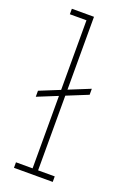

<svg xmlns="http://www.w3.org/2000/svg" viewBox="-147 -813 579 864"><g transform="rotate(20 142.0 -381.0)"><path d="M40 0V-26.4H119.6V-735.4H40V-761.7H146V-26.4H225.6V0ZM22.9 -334V-362.8L247.6 -454.1V-425.3Z"/></g></svg>

Font: Roboto Slab Thin
Style: Regular
Weight: 100
Designer: Google
Version: Version 2.000; ttfautohint (v1.8.1.43-b0c9)